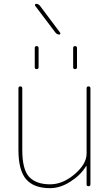

<svg xmlns="http://www.w3.org/2000/svg" viewBox="-20 -970 572 1000"><path d="M161 -620V-720Q161 -730 171 -730Q181 -730 181 -720V-620Q181 -610 171 -610Q161 -610 161 -620ZM361 -620V-720Q361 -730 371 -730Q381 -730 381 -720V-620Q381 -610 371 -610Q361 -610 361 -620ZM269 -800 163 -940Q161 -943 162.5 -946.5Q164 -950 168 -950Q180 -950 188 -940L293 -800Q295 -797 294 -793.5Q293 -790 289 -790Q277 -790 269 -800ZM241 10Q156 10 116 -36.5Q76 -83 76 -190V-510Q76 -520 86 -520Q96 -520 96 -510V-190Q96 -86 132.5 -48Q169 -10 241 -10Q307 -10 369 -63Q431 -116 431 -170V-510Q431 -520 441 -520Q451 -520 451 -510V-10Q451 0 441 0Q431 0 431 -10V-104Q431 -105 430 -105Q428 -105 428 -104Q399 -57 346 -23.5Q293 10 241 10Z"/></svg>

Font: Rounded Mplus 1c Thin
Style: Regular
Weight: 250
Version: Version 1.059.20150529